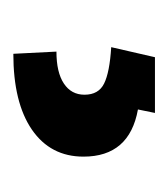

<svg xmlns="http://www.w3.org/2000/svg" viewBox="-1 -40 260 298"><g transform="rotate(90 129.0 109.0)"><path d="M155.3 -1.5 149.9 24.9Q223.1 38.1 223.1 109.4Q223.1 160.6 181.2 189.5Q139.2 218.3 63.5 218.3L60.1 151.4Q92.3 151.4 109.6 139.9Q127 128.4 127 107.9Q127 85.9 109.6 77.4Q92.3 68.8 53.2 66.4L68.8 -1.5Z"/></g></svg>

Font: RobotoDraft Medium
Style: Regular
Weight: 500
Version: Version 2.001152; 2014